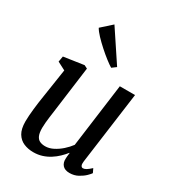

<svg xmlns="http://www.w3.org/2000/svg" viewBox="-203 -967 993 1093"><g transform="rotate(30 293.0 -420.5)"><path d="M186.5 10Q152.5 10 124 -2Q95.5 -14 78.2 -42.2Q61 -70.5 61 -120Q61 -137.5 62.5 -158.5Q64 -179.5 66.5 -202.8Q69 -226 72.2 -249.2Q75.5 -272.5 79 -294.5L107.5 -481.5L54.5 -509L61 -546L193 -565.5L214 -555L179 -290.5Q176.5 -269 173.5 -248.5Q170.5 -228 168 -208.5Q165.5 -189 163.8 -170.8Q162 -152.5 162 -136Q162 -103 170 -85Q178 -67 193 -60Q208 -53 228.5 -53Q254.5 -53 281 -66.5Q307.5 -80 331 -101Q354.5 -122 371 -144.5L426.5 -561.5H526.5L462.5 -88.5Q460 -69.5 464.5 -60.8Q469 -52 477.5 -52Q487 -52 498.8 -59Q510.5 -66 528.5 -82.5L541 -56.5Q537 -49.5 520.8 -33.5Q504.5 -17.5 479.8 -4Q455 9.5 424.5 9.5Q393.5 9.5 378.5 -7.5Q363.5 -24.5 365.5 -52.5Q365.5 -54.5 365.8 -58.5Q366 -62.5 366.5 -67.8Q367 -73 367.8 -78.8Q368.5 -84.5 369 -89L367.5 -90Q353 -71.5 334.5 -53.8Q316 -36 293.2 -21.5Q270.5 -7 244 1.5Q217.5 10 186.5 10ZM331 -628Q315 -637.5 289.8 -657Q264.5 -676.5 237.5 -700.8Q210.5 -725 188.2 -748.5Q166 -772 156 -790L224 -851L358.5 -648.5Z"/></g></svg>

Font: Merriweather 20pt
Style: Italic
Weight: 400
Italic angle: -7.8°
Version: Version 2.101